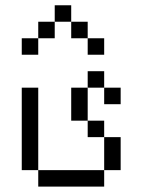

<svg xmlns="http://www.w3.org/2000/svg" viewBox="-20 -645 540 728"><path d="M437.5 -250V-312.5H375V-250ZM375 -437.5V-500H312.5V-437.5ZM125 0V62.5H375V0ZM125 0V-312.5H62.5V0ZM375 0H437.5Q437.5 0 437.5 -125H375Q375 -125 375 0ZM375 -125V-187.5H312.5V-125ZM312.5 -187.5Q312.5 -187.5 312.5 -312.5H250Q250 -312.5 250 -187.5ZM312.5 -312.5H375V-375H312.5ZM125 -500H62.5V-437.5H125ZM125 -500H187.5V-562.5H125ZM312.5 -500V-562.5H250V-500ZM187.5 -562.5H250V-625H187.5Z"/></svg>

Font: BFUnifontExMono
Style: Regular
Weight: 500
Version: Version 15.0.06